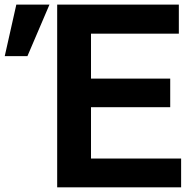

<svg xmlns="http://www.w3.org/2000/svg" viewBox="-36 -806 827 826"><path d="M210 0V-786.1H733.4V-661.1H355.5V-467.8H696.3V-344.7H355.5V-124H743.2V0ZM-15.6 -564.5 34.2 -786.1H176.8L82 -564.5Z"/></svg>

Font: Gothic A1 ExtraBold
Style: Regular
Weight: 800
Designer: HanYang I&C Co.,Ltd.
Foundry: HanYang I&C Co.,Ltd.
Version: Version 2.50